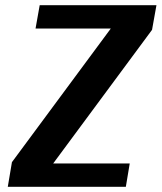

<svg xmlns="http://www.w3.org/2000/svg" viewBox="-20 -720 623 740"><path d="M465 0 480 -90H185L566 -605L583 -700H133L117 -610H407L26 -95L10 0Z"/></svg>

Font: Scada
Style: Bold Italic
Weight: 700
Designer: Jovanny Lemonad
Foundry: Jovanny Lemonad
Version: Version 3.005